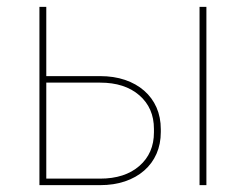

<svg xmlns="http://www.w3.org/2000/svg" viewBox="-20 -540 717 560"><path d="M95 0H272Q312 0 344.5 -11Q377 -22 400.5 -42.5Q424 -63 436.5 -91.5Q449 -120 449 -155V-163Q449 -198 436.5 -226.5Q424 -255 400.5 -275.5Q377 -296 344.5 -307Q312 -318 272 -318H115V-520H95ZM115 -19V-299H272Q344 -299 386.5 -262Q429 -225 429 -164V-154Q429 -93 386.5 -56Q344 -19 272 -19ZM562 0H582V-520H562Z"/></svg>

Font: Fixel Variable
Style: Regular
Weight: 100
Width: 3
Designer: AlfaBravo + MacPaw
Foundry: Kyrylo Tkachov, Marchela Mozhyna, Serhii Makarenko, Maria Weinstein, Zakhar Kryvoshyya
Version: Version 1.211